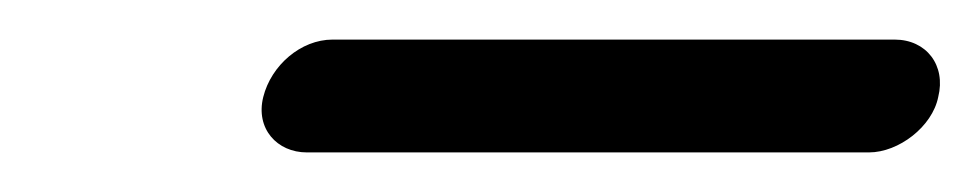

<svg xmlns="http://www.w3.org/2000/svg" viewBox="-20 -324 495 97"><path d="M135 -247H419C434 -247 451 -260 454 -275C458 -291 448 -304 432 -304H148C132 -304 117 -291 113 -275C109 -259 120 -247 135 -247Z"/></svg>

Font: Electronic
Style: It
Weight: 400
Version: Version 1.011